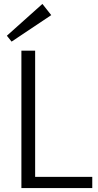

<svg xmlns="http://www.w3.org/2000/svg" viewBox="-20 -958 499 978"><path d="M143 -57H450V0H89V-700H159V-12ZM241 -881 39 -746 15 -776 196 -938Z"/></svg>

Font: Pathway Extreme 28pt Light
Style: Regular
Weight: 300
Designer: Eduardo Rodriguez Tunni
Foundry: Eduardo Rodriguez Tunni
Version: Version 1.001;gftools[0.9.26]